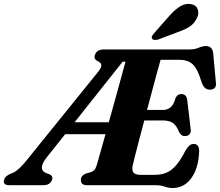

<svg xmlns="http://www.w3.org/2000/svg" viewBox="-69 -955 1134 990"><path d="M735 0H381.5Q361.5 0 354.5 -8Q347.5 -16 348 -28Q348 -39.5 355.2 -47.8Q362.5 -56 374.5 -60.5L398.5 -67Q410.5 -71 417.5 -78.8Q424.5 -86.5 430 -104Q433 -114.5 445.5 -158.2Q458 -202 475 -263H267L172 -143.5Q147.5 -113 147 -92.5Q146.5 -72 167 -63.5L185 -57Q206 -47.5 199.5 -29Q190.5 0 153.5 0H-19.5Q-57 0 -47.5 -29Q-45 -38.5 -37.5 -45Q-30 -51.5 -17.5 -58L-2 -64Q29.5 -78.5 72 -133L436 -583.5Q454.5 -606 453.5 -619Q452.5 -632 435.5 -639.5Q413.5 -649.5 420 -671Q429.5 -700 466.5 -700H905Q936 -700 955.5 -708.8Q975 -717.5 993 -717.5Q1024.5 -717.5 1030 -683L1044 -531.5Q1049.5 -497 1019 -493Q1003 -491 991.5 -498.8Q980 -506.5 971 -529.5Q951 -598 926 -622.2Q901 -646.5 858.5 -646.5H759Q753.5 -627 742.5 -587.2Q731.5 -547.5 717.8 -495.5Q704 -443.5 689 -388H770.5Q793 -388 809.8 -401Q826.5 -414 836.5 -450.5Q846.5 -470 865 -470Q891.5 -470 896 -442.5L914 -291.5Q917 -272 908.5 -262.8Q900 -253.5 885.5 -253.5Q874 -253 866.8 -258.8Q859.5 -264.5 854.5 -274Q841 -308 822.2 -321Q803.5 -334 769 -334H675Q661 -280.5 648.2 -232.5Q635.5 -184.5 626.8 -149.5Q618 -114.5 615 -100.5Q610.5 -77 619.2 -65.2Q628 -53.5 656 -53.5H728.5Q764 -53.5 790.8 -65.2Q817.5 -77 840.8 -104.8Q864 -132.5 889 -181.5Q908 -213 929 -213Q958 -213 958 -176Q955 -89 918 -37.2Q881 14.5 820.5 14.5Q799.5 14.5 780 7.2Q760.5 0 735 0ZM563.5 -637 315.5 -324.5H492Q507 -378.5 522.8 -435.2Q538.5 -492 552.8 -544.2Q567 -596.5 578 -637ZM804.5 -873.5Q833 -905.5 860.5 -922.5Q888 -939.5 917.5 -933.5Q943.5 -928 950.8 -906.2Q958 -884.5 946.5 -862Q934 -835 910.5 -819Q887 -803 850.5 -790.5L747.5 -751.5Q738 -748.5 728.2 -749.2Q718.5 -750 715 -756Q711.5 -763 716 -770.8Q720.5 -778.5 728 -786.5Z"/></svg>

Font: Fraunces 9pt
Style: Bold Italic
Weight: 700
Italic angle: -16°
Version: Version 1.000;[b76b70a41]